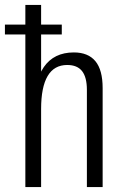

<svg xmlns="http://www.w3.org/2000/svg" viewBox="-30 -760 505 780"><path d="M323 -395Q323 -446 303.5 -471Q284 -496 243 -496Q190 -496 163.5 -451Q137 -406 137 -317L107 -250V-309Q107 -428 148 -487.5Q189 -547 270 -547Q328 -547 357.5 -511.5Q387 -476 387 -402V0H323ZM73 -740H137V-361V0H73ZM221 -660V-620H-10V-660Z"/></svg>

Font: Pathway Extreme Condensed ExtraLight
Style: Regular
Weight: 250
Width: 3
Version: Version 1.001;gftools[0.9.26]